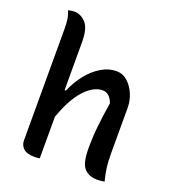

<svg xmlns="http://www.w3.org/2000/svg" viewBox="-137 -860 875 970"><g transform="rotate(20 300.0 -375.5)"><path d="M159 4Q116 4 98 -13.5Q80 -31 80 -56V-656Q80 -685 76.5 -708Q73 -731 64 -750Q82 -755 97 -755Q132 -755 159 -726Q186 -697 186 -623V-365H193Q215 -417 247.5 -457.5Q280 -498 319.5 -521.5Q359 -545 400 -545Q434 -545 460 -522Q486 -499 501 -463.5Q516 -428 516 -390V-144Q516 -101 520 -70Q524 -39 534 0Q517 4 495 4Q451 4 425.5 -23Q400 -50 400 -129Q400 -191 406 -248.5Q412 -306 424 -381Q406 -430 368 -430Q319 -430 271 -378Q223 -326 186 -222V2Q178 3 172 3.5Q166 4 159 4Z"/></g></svg>

Font: Recursive Sn Csl St Med
Style: Regular
Weight: 500
Version: Version 1.079;hotconv 1.0.112;makeotfexe 2.5.65598; ttfautoh